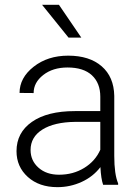

<svg xmlns="http://www.w3.org/2000/svg" viewBox="-20 -770 576 800"><path d="M409.7 0Q400.9 -24.9 398.4 -73.7Q367.7 -33.7 320.1 -12Q272.5 9.8 219.2 9.8Q143.1 9.8 95.9 -32.7Q48.8 -75.2 48.8 -140.1Q48.8 -217.3 113 -262.2Q177.2 -307.1 292 -307.1H397.9V-367.2Q397.9 -423.8 363 -456.3Q328.1 -488.8 261.2 -488.8Q200.2 -488.8 160.2 -457.5Q120.1 -426.3 120.1 -382.3L61.5 -382.8Q61.5 -445.8 120.1 -491.9Q178.7 -538.1 264.2 -538.1Q352.5 -538.1 403.6 -493.9Q454.6 -449.7 456.1 -370.6V-120.6Q456.1 -43.9 472.2 -5.9V0ZM226.1 -42Q284.7 -42 330.8 -70.3Q377 -98.6 397.9 -146V-262.2H293.5Q206.1 -261.2 156.7 -230.2Q107.4 -199.2 107.4 -145Q107.4 -100.6 140.4 -71.3Q173.3 -42 226.1 -42ZM318.8 -613.3H265.6L155.3 -750H225.6Z"/></svg>

Font: SteelSelectRoboto
Style: Regular
Weight: 300
Designer: Google
Version: Version 2.137; 2017